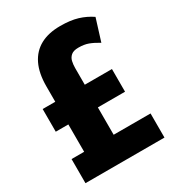

<svg xmlns="http://www.w3.org/2000/svg" viewBox="-173 -820 844 924"><g transform="rotate(-30 249.0 -358.0)"><path d="M30 0V-134H100V-286H30V-412H100V-498Q100 -570 123.5 -618.5Q147 -667 192 -691.5Q237 -716 302 -716Q359 -716 398.5 -704Q438 -692 472 -669L434 -547Q404 -565 381 -573.5Q358 -582 326 -582Q299 -582 285.5 -570.5Q272 -559 268 -541.5Q264 -524 264 -504V-412H415V-286H264V-134H469V0Z"/></g></svg>

Font: Nunito Sans 7pt Condensed Black
Style: Regular
Weight: 900
Width: 3
Designer: Vernon Adams
Foundry: Vernon Adams
Version: Version 3.101;gftools[0.9.27]